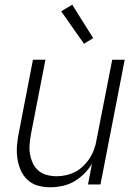

<svg xmlns="http://www.w3.org/2000/svg" viewBox="-20 -784 590 816"><path d="M194 12Q165 12 139.5 4.5Q114 -3 95.5 -21Q77 -39 67 -63Q57 -87 53.5 -114Q50 -141 52.5 -169Q55 -197 61 -225L120 -530H173L112 -216Q108 -194 106 -172Q104 -150 107.5 -129.5Q111 -109 119.5 -90.5Q128 -72 143 -59Q158 -46 178.5 -40.5Q199 -35 221 -35Q241 -35 261 -39.5Q281 -44 299.5 -53.5Q318 -63 334 -78.5Q350 -94 361.5 -112Q373 -130 380 -149.5Q387 -169 390 -188L457 -530H510L407 0H354L371 -89Q358 -66 338 -46Q318 -26 294.5 -12.5Q271 1 244.5 6.5Q218 12 194 12ZM337 -598 240 -736 287 -764 376 -622Z"/></svg>

Font: Lode Dark Term
Style: Italic
Weight: 400
Italic angle: -11°
Monospace: yes
Designer: Belleve Invis
Foundry: Belleve Invis
Version: Version 29.2.0